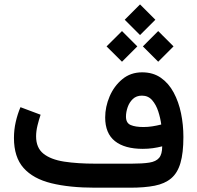

<svg xmlns="http://www.w3.org/2000/svg" viewBox="-20 -873 917 893"><path d="M631.3 -852.5 702.6 -781.2 631.3 -710 560.1 -781.2ZM715.8 -728.5 787.1 -657.2 715.8 -585.9 644.5 -657.2ZM547.4 -728.5 618.7 -657.2 547.4 -585.9 475.6 -657.2ZM734.4 -192.4Q713.4 -187 690.9 -183.8Q668.5 -180.7 644 -180.7Q559.6 -180.7 514.4 -216.8Q469.2 -252.9 469.2 -326.7Q469.2 -376 489.7 -424.3Q510.3 -472.7 548.8 -504.6Q587.4 -536.6 641.1 -536.6Q691.9 -536.6 728.3 -511.2Q764.6 -485.8 787.8 -442.6Q811 -399.4 822 -345.9Q833 -292.5 833 -235.8Q833 -161.6 819.3 -115Q805.7 -68.4 776.1 -43.5Q746.6 -18.6 699.5 -9.3Q652.3 0 585 0H422.9Q303.2 0 218.8 -20.8Q134.3 -41.5 89.6 -91.8Q44.9 -142.1 44.9 -231.4Q44.9 -269.5 53.2 -305.9Q61.5 -342.3 75.2 -374.5L168.9 -339.4Q161.1 -316.9 154.5 -290Q147.9 -263.2 147.9 -238.8Q147.9 -185.5 182.1 -158.2Q216.3 -130.9 278.3 -121.3Q340.3 -111.8 422.9 -111.8H592.3Q643.1 -111.8 674.3 -116.7Q705.6 -121.6 720 -138.7Q734.4 -155.8 734.4 -192.4ZM647 -282.2Q668 -282.2 688.5 -285.4Q709 -288.6 730 -293.9Q726.1 -323.7 716.1 -354.7Q706.1 -385.7 687.7 -407Q669.4 -428.2 640.1 -428.2Q614.3 -428.2 597.9 -412.6Q581.5 -397 573.7 -374.3Q565.9 -351.6 565.9 -330.6Q565.9 -300.8 587.9 -291.5Q609.9 -282.2 647 -282.2Z"/></svg>

Font: Vazirmatn UI NL Medium
Style: Regular
Weight: 500
Designer: Saber Rastikerdar
Foundry: Saber Rastikerdar
Version: Version 33.003